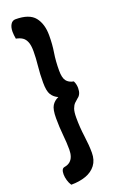

<svg xmlns="http://www.w3.org/2000/svg" viewBox="-170 -789 609 982"><g transform="rotate(-20 134.5 -297.5)"><path d="M36 149Q27 136 22 118.5Q17 101 17 86Q17 55 34 52Q53 49 65 39Q77 29 82.5 13Q88 -3 88 -24Q88 -60 83.5 -104.5Q79 -149 79 -197Q79 -245 91.5 -265Q104 -285 127 -295Q104 -305 91.5 -325Q79 -345 79 -391Q79 -438 83.5 -480Q88 -522 88 -559Q88 -591 80.5 -609.5Q73 -628 59.5 -637Q46 -646 25 -650Q23 -662 22 -671Q21 -680 21 -689Q21 -713 30.5 -728.5Q40 -744 57 -744Q132 -744 161.5 -707Q191 -670 191 -608Q191 -558 184 -515.5Q177 -473 177 -420Q177 -382 189.5 -365Q202 -348 229 -343Q234 -333 236 -323Q238 -313 238 -304Q238 -286 232.5 -274Q227 -262 218 -256Q207 -247 198 -238Q189 -229 183 -212.5Q177 -196 177 -164Q177 -112 184 -61Q191 -10 191 31Q191 71 171 97.5Q151 124 116 136.5Q81 149 36 149Z"/></g></svg>

Font: Yanone Kaffeesatz ExtraLight SemiBold
Style: Regular
Weight: 600
Version: Version 2.003